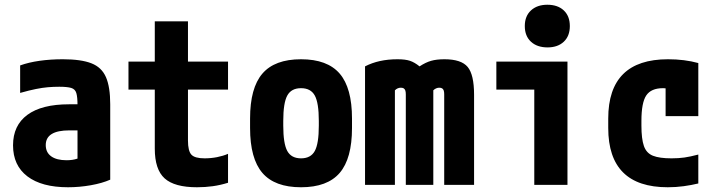

<svg xmlns="http://www.w3.org/2000/svg" viewBox="-20 -780 3040 810"><path d="M267 10Q156 10 95.5 -36Q35 -82 35 -167Q35 -251 95.5 -295.5Q156 -340 271 -340H376V-230H273Q173 -230 173 -168Q173 -137 196 -120.5Q219 -104 261 -104Q286 -104 305.5 -110.5Q325 -117 343 -131L307 -58V-336Q307 -371 302 -387.5Q297 -404 280.5 -409Q264 -414 230 -414Q205 -414 182 -412Q159 -410 131.5 -404.5Q104 -399 65 -388V-504Q101 -517 147 -523.5Q193 -530 245 -530Q322 -530 365.5 -513Q409 -496 427 -454.5Q445 -413 445 -340V-22Q411 -7 363 1.5Q315 10 267 10Z M811 10Q716 10 674.5 -27.5Q633 -65 633 -153V-402H522V-520H633V-690H773V-520H942V-402H773V-187Q773 -143 787.5 -127.5Q802 -112 843 -112Q870 -112 895.5 -117Q921 -122 942 -131V-9Q910 1 878 5.5Q846 10 811 10Z M1250 10Q1139 10 1087 -50.5Q1035 -111 1035 -240V-280Q1035 -409 1087 -469.5Q1139 -530 1250 -530Q1361 -530 1413 -469.5Q1465 -409 1465 -280V-240Q1465 -111 1413 -50.5Q1361 10 1250 10ZM1250 -112Q1291 -112 1308 -143Q1325 -174 1325 -250V-270Q1325 -346 1308 -377Q1291 -408 1250 -408Q1209 -408 1192 -377Q1175 -346 1175 -270V-250Q1175 -174 1192 -143Q1209 -112 1250 -112Z M1520 0V-500Q1549 -515 1583 -522.5Q1617 -530 1657 -530Q1690 -530 1709.5 -523.5Q1729 -517 1750 -500Q1776 -517 1799 -523.5Q1822 -530 1855 -530Q1926 -530 1953 -497.5Q1980 -465 1980 -380V0H1854V-382Q1854 -392 1852 -398Q1850 -404 1845.5 -407Q1841 -410 1833 -410Q1826 -410 1819.5 -407Q1813 -404 1808 -399V0H1692V-382Q1692 -392 1690 -398Q1688 -404 1683.5 -407Q1679 -410 1671 -410Q1657 -410 1646 -399V0Z M2234 0V-402H2074V-520H2374V0ZM2290 -580Q2246 -580 2220 -604Q2194 -628 2194 -670Q2194 -712 2220 -736Q2246 -760 2289 -760Q2333 -760 2358.5 -736Q2384 -712 2384 -670Q2384 -628 2358.5 -604Q2333 -580 2290 -580Z M2797 10Q2546 10 2546 -240V-280Q2546 -530 2798 -530Q2868 -530 2926 -514V-290H2788V-495L2860 -390Q2842 -398 2820.5 -403Q2799 -408 2777 -408Q2727 -408 2706.5 -377.5Q2686 -347 2686 -270V-250Q2686 -194 2696.5 -164Q2707 -134 2734.5 -123Q2762 -112 2813 -112Q2843 -112 2867.5 -115.5Q2892 -119 2926 -128V-6Q2897 1 2864.5 5.5Q2832 10 2797 10Z"/></svg>

Font: M PLUS 1 Code
Style: Bold
Weight: 700
Designer: Coji Morishita
Foundry: UNDERFOREST DESIGN
Version: Version 1.002